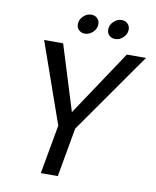

<svg xmlns="http://www.w3.org/2000/svg" viewBox="-94 -944 826 1016"><g transform="rotate(10 319.0 -436.0)"><path d="M243.2 -263.2 90.8 -696.8H192.9L301.8 -346.2L535.2 -696.8H638.2L334 -263.2L287.1 0H195.8ZM296.9 -767.1Q277.3 -767.1 264.6 -779.3Q252 -791.5 252 -810.1Q252 -835 271 -853.5Q290 -872.1 314.9 -872.1Q334 -872.1 346.4 -859.6Q358.9 -847.2 358.9 -829.1Q358.9 -804.2 339.6 -785.6Q320.3 -767.1 296.9 -767.1ZM460 -767.1Q439.9 -767.1 427.5 -779.1Q415 -791 415 -810.1Q415 -835 434.1 -853.5Q453.1 -872.1 478 -872.1Q496.6 -872.1 509.3 -859.6Q522 -847.2 522 -829.1Q522 -804.2 502.7 -785.6Q483.4 -767.1 460 -767.1Z"/></g></svg>

Font: SVN-Poppins
Style: Italic
Weight: 400
Italic angle: -10°
Designer: Ninad Kale (Devanagari), Jonny Pinhorn (Latin)
Foundry: Indian Type Foundry
Version: Version 3.002 2017